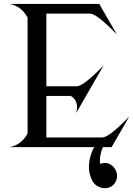

<svg xmlns="http://www.w3.org/2000/svg" viewBox="-20 -758 686 989"><path d="M29.3 0Q89.8 -11.7 121.1 -68.4L122.1 -72.3V-665.5L121.1 -669.4Q89.8 -726.1 29.3 -737.8H491.2L582 -580.6Q481.4 -684.1 446.8 -687.5L439.9 -688H218.8V-313.5H371.6L378.4 -314Q413.1 -317.4 513.7 -420.9L372.6 -176.3Q377 -192.4 377 -206.1Q377 -242.2 347.7 -262.2L344.2 -263.7H218.8V-49.8H503.4L510.3 -50.3Q544.9 -53.7 645.5 -157.2L554.7 0H510.3Q504.9 11.2 501 24.9Q494.6 46.9 494.6 66.9V73.2L495.1 85.9Q508.3 81.5 520 81.5Q536.1 81.5 549.3 89.4Q572.8 103.5 580.6 130.9Q583 139.6 583 148.4Q583 164.6 574.7 179.7Q562 203.1 536.1 209.5Q528.3 211.4 520 211.4Q504.9 211.4 488.3 204.1Q462.9 192.9 450.7 162.6Q446.3 151.9 443.4 141.6Q438 123 438 106.9Q438 81.1 441.9 63Q450.2 24.9 465.3 0Z"/></svg>

Font: Modern Antiqua
Style: Regular
Weight: 500
Version: Version 1.0